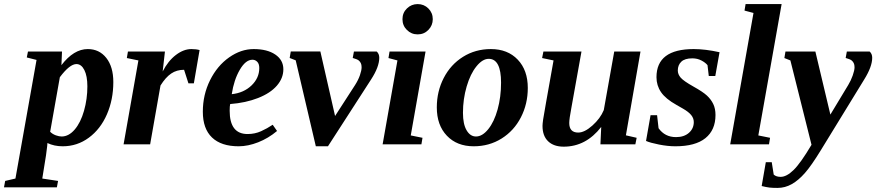

<svg xmlns="http://www.w3.org/2000/svg" viewBox="-91 -714 4336 950"><path d="M469.7 -308.1Q469.7 -221.2 438 -148.2Q406.2 -75.2 348.6 -32.7Q291 9.8 219.2 9.8Q177.2 9.8 143.6 -6.3L142.6 7.8L136.7 54.2L118.2 169.4L196.3 181.2L190.4 212.9H-71.3L-65.4 181.2L-14.6 169.4L89.8 -417.5L41.5 -429.7L47.4 -459H215.8L212.9 -391.6Q273.9 -471.2 343.3 -471.2Q400.4 -471.2 435.1 -427.2Q469.7 -383.3 469.7 -308.1ZM341.3 -286.6Q341.3 -337.9 326.4 -367.4Q311.5 -397 287.1 -397Q253.9 -397 205.1 -332L157.2 -62Q168.9 -50.3 185.3 -44.4Q201.7 -38.6 213.9 -38.6Q249 -38.6 278.6 -73Q308.1 -107.4 324.7 -165.8Q341.3 -224.1 341.3 -286.6Z M713.9 -360.4Q740.7 -412.6 779.1 -441.9Q817.4 -471.2 856 -471.2Q879.4 -471.2 896.5 -466.3L868.2 -301.8H841.3L819.8 -368.7Q783.2 -368.7 755.9 -350.1Q728.5 -331.5 703.1 -291L651.9 0H520.5L593.8 -415L536.6 -426.8L542 -459H725.1Z M1311 -371.1Q1311 -327.1 1278.8 -290Q1246.6 -252.9 1185.8 -229Q1125 -205.1 1047.9 -199.2Q1045.4 -189.5 1045.4 -166Q1045.4 -50.8 1133.8 -50.8Q1169.9 -50.8 1200.7 -64.7Q1231.4 -78.6 1258.3 -96.7L1279.8 -65.9Q1236.8 -29.8 1186.5 -10Q1136.2 9.8 1089.8 9.8Q1003.4 9.8 958 -33.7Q912.6 -77.1 912.6 -161.1Q912.6 -245.1 948.2 -316.9Q983.9 -388.7 1042.5 -429.9Q1101.1 -471.2 1164.1 -471.2Q1231.4 -471.2 1271.2 -444.1Q1311 -417 1311 -371.1ZM1055.7 -248Q1115.2 -254.4 1153.6 -291.3Q1191.9 -328.1 1191.9 -377.4Q1191.9 -397.9 1181.9 -408.2Q1171.9 -418.5 1158.2 -418.5Q1124.5 -418.5 1095.5 -368.7Q1066.4 -318.8 1055.7 -248Z M1494.1 -459.5 1566.9 -140.1 1666 -293.5Q1681.6 -317.9 1689.9 -341.8Q1698.2 -365.7 1698.2 -381.3Q1698.2 -394 1694.1 -402.1Q1689.9 -410.2 1683.1 -415.5Q1676.3 -420.9 1654.3 -427.2L1660.2 -459H1772.9Q1785.6 -447.8 1785.6 -428.2Q1785.6 -383.3 1745.1 -320.8L1531.7 9.8H1471.7L1372.1 -415.5L1342.3 -427.2L1347.7 -459.5Z M1941.4 -43.9 1999.5 -32.2 1994.1 0H1802.2L1875.5 -415L1831.1 -426.8L1836.4 -459H2014.6ZM1900.4 -619.1Q1900.4 -650.9 1922.6 -672.4Q1944.8 -693.8 1975.6 -693.8Q2006.8 -693.8 2028.6 -672.1Q2050.3 -650.4 2050.3 -619.1Q2050.3 -588.4 2028.8 -566.2Q2007.3 -543.9 1975.6 -543.9Q1944.3 -543.9 1922.4 -565.7Q1900.4 -587.4 1900.4 -619.1Z M2388.2 -305.2Q2388.2 -422.9 2327.1 -422.9Q2296.4 -422.9 2266.4 -385.7Q2236.3 -348.6 2218 -286.1Q2199.7 -223.6 2199.7 -155.8Q2199.7 -99.6 2217.8 -69.1Q2235.8 -38.6 2264.2 -38.6Q2295.4 -38.6 2324.7 -74.7Q2354 -110.8 2371.1 -172.4Q2388.2 -233.9 2388.2 -305.2ZM2252.9 9.8Q2169.9 9.8 2120.1 -42.5Q2070.3 -94.7 2070.3 -182.6Q2070.3 -261.7 2104.5 -328.1Q2138.7 -394.5 2200 -432.9Q2261.2 -471.2 2337.9 -471.2Q2420.9 -471.2 2470.7 -418.9Q2520.5 -366.7 2520.5 -278.8Q2520.5 -199.7 2486.3 -133.3Q2452.1 -66.9 2390.9 -28.6Q2329.6 9.8 2252.9 9.8Z M2725.6 -105.5Q2725.6 -58.1 2770 -58.1Q2801.3 -58.1 2840.3 -93Q2879.4 -127.9 2896.5 -169.4L2948.2 -459H3078.1L3005.9 -44.4L3059.1 -32.2L3052.7 0H2879.9L2883.8 -85.9Q2808.1 11.7 2698.2 11.7Q2648.9 11.7 2621.1 -14.9Q2593.3 -41.5 2593.3 -91.3Q2593.3 -100.6 2596.4 -123Q2599.6 -145.5 2647.9 -415L2591.3 -426.8L2597.7 -459H2786.1L2736.3 -181.6Q2725.6 -125.5 2725.6 -105.5Z M3449.2 -145Q3449.2 -70.8 3399.4 -30.5Q3349.6 9.8 3250.5 9.8Q3212.9 9.8 3169.7 1.2Q3126.5 -7.3 3105.5 -16.6L3127.9 -144H3160.2L3167.5 -79.6Q3198.7 -35.6 3253.9 -35.6Q3293.9 -35.6 3317.9 -56.9Q3341.8 -78.1 3341.8 -109.9Q3341.8 -128.9 3328.9 -144.8Q3315.9 -160.6 3288.6 -176.3L3256.3 -194.8Q3202.1 -225.1 3179.7 -258.1Q3157.2 -291 3157.2 -332Q3157.2 -471.2 3341.3 -471.2Q3398.9 -471.2 3469.2 -455.6L3448.2 -337.9H3416L3409.7 -391.6Q3399.4 -404.3 3379.4 -414.8Q3359.4 -425.3 3334.5 -425.3Q3297.4 -425.3 3280 -408.7Q3262.7 -392.1 3262.7 -365.2Q3262.7 -346.2 3277.1 -329.6Q3291.5 -313 3340.3 -285.6Q3386.7 -259.8 3407 -241Q3427.2 -222.2 3438.2 -199.2Q3449.2 -176.3 3449.2 -145Z M3661.1 -43.9 3719.2 -32.2 3713.9 0H3522L3637.2 -649.9L3592.8 -661.6L3598.1 -693.8H3776.4Z M4224.6 -428.2Q4224.6 -384.3 4185.1 -320.8L3970.7 28.8Q3923.8 105.5 3891.8 141.8Q3859.9 178.2 3826.7 197Q3793.5 215.8 3756.3 215.8Q3731.4 215.8 3716.6 214.1Q3701.7 212.4 3677.7 206.5L3698.2 88.4H3727.5L3737.3 149.9Q3749.5 161.1 3771.5 161.1Q3800.8 161.1 3835.4 127.4Q3870.1 93.8 3924.3 2.4L3819.8 -415L3790 -426.8L3795.4 -459H3943.4L4017.6 -147L4106 -293.5Q4119.1 -314.9 4128.2 -340.6Q4137.2 -366.2 4137.2 -381.3Q4137.2 -394 4133.1 -402.1Q4128.9 -410.2 4122.1 -415.5Q4115.2 -420.9 4093.3 -427.2L4099.1 -459H4211.9Q4224.6 -447.8 4224.6 -428.2Z"/></svg>

Font: Liberation Serif
Style: Bold Italic
Weight: 700
Italic angle: -16.333°
Designer: Steve Matteson
Foundry: Ascender Corporation
Version: Version 2.1.5